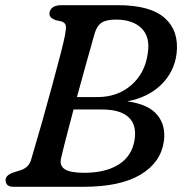

<svg xmlns="http://www.w3.org/2000/svg" viewBox="-20 -720 712 740"><path d="M216.5 -700H434.5Q560 -700 615.5 -650Q671 -600 660.5 -512.5Q651.5 -442.5 600.8 -393.2Q550 -344 470.5 -329.5Q552.5 -318 586.2 -277Q620 -236 611.5 -175Q600 -94 521.8 -47Q443.5 0 300.5 0H34.5Q15.5 0 8.5 -7.2Q1.5 -14.5 1.5 -26Q1.5 -46.5 37.5 -57L58 -63.5Q90.5 -73.5 99.5 -103Q121 -175 142.8 -252Q164.5 -329 183.2 -398.2Q202 -467.5 214.8 -517.2Q227.5 -567 230.5 -584.5Q235.5 -609 233.8 -620.2Q232 -631.5 218.5 -637L194 -642.5Q170.5 -651.5 170.5 -666.5Q170.5 -681 181.8 -690.5Q193 -700 216.5 -700ZM344.5 -590Q332 -547 313.8 -481Q295.5 -415 276.5 -346H357Q433 -346 486 -392Q539 -438 549.5 -514Q559.5 -577.5 525.5 -611Q491.5 -644.5 426.5 -644.5Q388.5 -644.5 370.5 -631.8Q352.5 -619 344.5 -590ZM215 -108.5Q209 -81.5 229.8 -67.8Q250.5 -54 304.5 -54Q387 -54 437.8 -86.2Q488.5 -118.5 498.5 -180Q508 -238 475.8 -268Q443.5 -298 373.5 -298H263.5Q247 -236 233.8 -184.8Q220.5 -133.5 215 -108.5Z"/></svg>

Font: Fraunces 9pt S100
Style: Italic
Weight: 400
Italic angle: -16°
Version: Version 1.000; ttfautohint (v1.8.3)